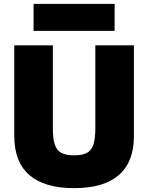

<svg xmlns="http://www.w3.org/2000/svg" viewBox="-20 -965 768 995"><path d="M54 -260V-730H254V-300Q254 -245 264 -215.5Q274 -186 297.5 -173Q321 -160 364 -160Q407 -160 430.5 -173Q454 -186 464 -215.5Q474 -245 474 -300V-730H674V-260Q674 -126 596 -58Q518 10 364 10Q210 10 132 -58Q54 -126 54 -260ZM154 -945H574V-805H154Z"/></svg>

Font: Enso Black
Style: Regular
Weight: 900
Designer: Coji Morishita
Foundry: UNDERFOREST DESIGN
Version: Version 1.000